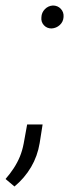

<svg xmlns="http://www.w3.org/2000/svg" viewBox="-52 -549 275 703"><path d="M99.6 -485.8Q100.1 -502.9 112.3 -515.4Q124.5 -527.8 141.6 -528.8Q159.2 -528.8 170.7 -516.6Q182.1 -504.4 180.7 -486.8Q179.7 -469.2 167 -457.5Q154.3 -445.8 136.7 -444.8Q119.6 -444.8 108.6 -456.8Q97.7 -468.8 99.6 -485.8ZM104 -93.3 93.3 -25.4Q85.4 22.5 61.8 62.7Q38.1 103 1 133.8L-31.7 106.4Q-15.1 87.4 -1.7 66.9Q11.7 46.4 20.8 24.4Q29.8 2.4 34.7 -23.4L47.4 -93.3Z"/></svg>

Font: Roboto Condensed Light
Style: Italic
Weight: 300
Italic angle: -12°
Designer: Christian Robertson
Foundry: Google
Version: Version 3.0; 2020